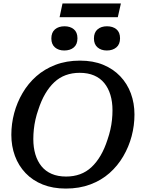

<svg xmlns="http://www.w3.org/2000/svg" viewBox="-20 -1081 845 1118"><path d="M363 17Q288 17 229 -6.5Q170 -30 129 -73Q88 -116 67 -173Q46 -230 46 -296Q46 -360 62.5 -422Q79 -484 111.5 -539.5Q144 -595 191.5 -637Q239 -679 303 -703.5Q367 -728 446 -728Q522 -728 580.5 -704Q639 -680 680 -637Q721 -594 742 -537Q763 -480 763 -414Q763 -350 746.5 -288Q730 -226 697.5 -170.5Q665 -115 617.5 -73Q570 -31 506 -7Q442 17 363 17ZM444 -657Q400 -657 363 -643.5Q326 -630 296.5 -602.5Q267 -575 243.5 -535Q220 -495 203 -442Q193 -414 186.5 -385Q180 -356 177 -327.5Q174 -299 174 -271Q174 -222 186 -182Q198 -142 221.5 -113Q245 -84 281 -68.5Q317 -53 365 -53Q409 -53 446 -66.5Q483 -80 512.5 -107.5Q542 -135 565.5 -175Q589 -215 606 -268Q616 -297 622.5 -325.5Q629 -354 632 -382.5Q635 -411 635 -439Q635 -488 623 -528Q611 -568 587.5 -597Q564 -626 528 -641.5Q492 -657 444 -657ZM354 -787Q321 -787 300 -805Q279 -823 279 -857Q279 -892 300 -910Q321 -928 356 -928Q389 -928 410 -910.5Q431 -893 431 -858Q431 -823 410 -805Q389 -787 354 -787ZM602 -787Q569 -787 548 -805Q527 -823 527 -857Q527 -892 548 -910Q569 -928 603 -928Q637 -928 658 -910.5Q679 -893 679 -858Q679 -823 657.5 -805Q636 -787 602 -787ZM344 -1061H684L666 -981H327Z"/></svg>

Font: Roboto Serif 20pt Medium
Style: Italic
Weight: 500
Italic angle: -10°
Version: Version 1.008